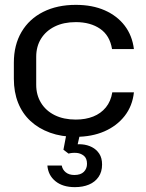

<svg xmlns="http://www.w3.org/2000/svg" viewBox="-20 -554 599 790"><path d="M291 9Q233 9 186 -8Q139 -25 105.5 -56Q72 -87 54.5 -131Q37 -175 37 -230V-296Q37 -369 68.5 -422.5Q100 -476 157.5 -505Q215 -534 292 -534Q360 -534 411 -511.5Q462 -489 493 -448.5Q524 -408 531 -352H441Q432 -408 392 -435.5Q352 -463 292 -463Q242 -463 205.5 -445Q169 -427 149 -395Q129 -363 129 -320V-205Q129 -163 149 -130.5Q169 -98 205.5 -80Q242 -62 292 -62Q332 -62 363.5 -74.5Q395 -87 415.5 -112Q436 -137 442 -174H531Q525 -118 493 -77Q461 -36 409.5 -13.5Q358 9 291 9ZM288 216Q238 216 208 191.5Q178 167 175 127H234Q237 144 250.5 155Q264 166 286 166Q312 166 325 153Q338 140 338 120Q338 97 324.5 86.5Q311 76 293.5 75Q276 74 262 78L241 62L254 -6H310L297 51L276 43Q296 38 318 40Q340 42 358.5 51.5Q377 61 388.5 78.5Q400 96 400 123Q400 153 385.5 174Q371 195 346 205.5Q321 216 288 216Z"/></svg>

Font: Hubot Sans Condensed ExtraLight
Style: Regular
Weight: 400
Version: Version 2.000